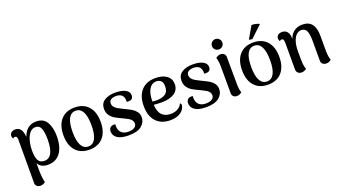

<svg xmlns="http://www.w3.org/2000/svg" viewBox="-67 -1411 4132 2310"><g transform="rotate(-20 1998.5 -255.5)"><path d="M535 -277Q535 -138 478.5 -62.5Q422 13 321 13Q274 13 241 -4.5Q208 -22 194 -55V25Q194 131 211 195Q184 219 148 219Q121 219 103 203.5Q85 188 85 162L86 -388Q86 -415 79.5 -427Q73 -439 59 -439Q40 -439 33 -426Q20 -445 20 -464Q20 -489 40 -505.5Q60 -522 92 -522Q179 -522 187 -392Q236 -526 359 -526Q454 -526 494.5 -455Q535 -384 535 -277ZM418 -277Q418 -366 399 -415.5Q380 -465 327 -465Q285 -465 255 -429Q225 -393 210 -334Q195 -275 195 -209Q195 -129 217.5 -87.5Q240 -46 295 -46Q418 -46 418 -277Z M613 -256Q613 -384 676 -455Q739 -526 851 -526Q964 -526 1027 -455Q1090 -384 1090 -256Q1090 -129 1027 -58Q964 13 851 13Q738 13 675.5 -58Q613 -129 613 -256ZM972 -256Q972 -369 941.5 -427Q911 -485 851 -485Q791 -485 760.5 -427Q730 -369 730 -256Q730 -144 760.5 -86Q791 -28 851 -28Q911 -28 941.5 -86Q972 -144 972 -256Z M1162 -105Q1162 -132 1177.5 -151Q1193 -170 1226 -170Q1232 -170 1246 -168Q1243 -156 1243 -146Q1243 -134 1246 -120Q1251 -80 1281.5 -55Q1312 -30 1365 -30Q1412 -30 1441 -47.5Q1470 -65 1470 -99Q1470 -122 1456.5 -139.5Q1443 -157 1423 -169Q1403 -181 1366 -199Q1358 -202 1342 -210Q1288 -235 1256.5 -254.5Q1225 -274 1202.5 -307Q1180 -340 1180 -388Q1180 -458 1234 -492.5Q1288 -527 1371 -527Q1454 -527 1502 -501.5Q1550 -476 1550 -428Q1550 -406 1537.5 -390.5Q1525 -375 1498 -374Q1493 -373 1485 -373Q1480 -373 1466 -375Q1467 -381 1467 -393Q1467 -415 1461 -426Q1455 -454 1430.5 -469.5Q1406 -485 1367 -485Q1330 -485 1304.5 -470Q1279 -455 1279 -424Q1279 -396 1295.5 -376Q1312 -356 1336 -342Q1360 -328 1404 -307Q1465 -278 1495 -260.5Q1525 -243 1549 -213Q1573 -183 1573 -140Q1573 -76 1519.5 -31.5Q1466 13 1352 13Q1258 13 1210 -19Q1162 -51 1162 -105Z M2077 -113Q2077 -101 2070 -84Q2051 -37 2002.5 -12Q1954 13 1886 13Q1772 13 1706.5 -57Q1641 -127 1641 -256Q1641 -383 1705 -454.5Q1769 -526 1888 -526Q1975 -526 2029 -487.5Q2083 -449 2083 -378Q2083 -304 2023.5 -264.5Q1964 -225 1862 -225Q1804 -225 1759 -230Q1766 -137 1806 -97Q1846 -57 1915 -57Q1969 -57 2007.5 -79Q2046 -101 2061 -138Q2077 -131 2077 -113ZM1758 -272Q1784 -269 1811 -269Q1879 -269 1922 -296Q1965 -323 1965 -395Q1965 -444 1942 -464.5Q1919 -485 1884 -485Q1825 -485 1791.5 -429.5Q1758 -374 1758 -272Z M2154 -105Q2154 -132 2169.5 -151Q2185 -170 2218 -170Q2224 -170 2238 -168Q2235 -156 2235 -146Q2235 -134 2238 -120Q2243 -80 2273.5 -55Q2304 -30 2357 -30Q2404 -30 2433 -47.5Q2462 -65 2462 -99Q2462 -122 2448.5 -139.5Q2435 -157 2415 -169Q2395 -181 2358 -199Q2350 -202 2334 -210Q2280 -235 2248.5 -254.5Q2217 -274 2194.5 -307Q2172 -340 2172 -388Q2172 -458 2226 -492.5Q2280 -527 2363 -527Q2446 -527 2494 -501.5Q2542 -476 2542 -428Q2542 -406 2529.5 -390.5Q2517 -375 2490 -374Q2485 -373 2477 -373Q2472 -373 2458 -375Q2459 -381 2459 -393Q2459 -415 2453 -426Q2447 -454 2422.5 -469.5Q2398 -485 2359 -485Q2322 -485 2296.5 -470Q2271 -455 2271 -424Q2271 -396 2287.5 -376Q2304 -356 2328 -342Q2352 -328 2396 -307Q2457 -278 2487 -260.5Q2517 -243 2541 -213Q2565 -183 2565 -140Q2565 -76 2511.5 -31.5Q2458 13 2344 13Q2250 13 2202 -19Q2154 -51 2154 -105Z M2659 -653Q2659 -681 2678.5 -700.5Q2698 -720 2726 -720Q2753 -720 2772.5 -700.5Q2792 -681 2792 -653Q2792 -626 2772.5 -607Q2753 -588 2726 -588Q2698 -588 2678.5 -607Q2659 -626 2659 -653ZM2801 -12Q2773 13 2738 13Q2711 13 2694 -2.5Q2677 -18 2677 -45L2676 -383Q2676 -456 2660 -503Q2690 -527 2721 -527Q2748 -527 2765.5 -511.5Q2783 -496 2783 -469L2785 -131Q2785 -53 2801 -12Z M2900 -256Q2900 -384 2963 -455Q3026 -526 3138 -526Q3251 -526 3314 -455Q3377 -384 3377 -256Q3377 -129 3314 -58Q3251 13 3138 13Q3025 13 2962.5 -58Q2900 -129 2900 -256ZM3259 -256Q3259 -369 3228.5 -427Q3198 -485 3138 -485Q3078 -485 3047.5 -427Q3017 -369 3017 -256Q3017 -144 3047.5 -86Q3078 -28 3138 -28Q3198 -28 3228.5 -86Q3259 -144 3259 -256ZM3145 -567Q3110 -570 3103 -575L3193 -730Q3214 -732 3249 -723.5Q3284 -715 3293 -707Z M3946 -12Q3919 13 3883 13Q3855 13 3837 -2.5Q3819 -18 3819 -45V-306Q3818 -389 3799.5 -428.5Q3781 -468 3732 -468Q3699 -468 3671.5 -443Q3644 -418 3627 -366.5Q3610 -315 3610 -238Q3610 -120 3613 -82Q3616 -44 3629 -11Q3619 -2 3602.5 5.5Q3586 13 3567 13Q3538 13 3520 -4Q3502 -21 3502 -50V-391Q3501 -419 3495 -431Q3489 -443 3475 -443Q3456 -443 3449 -429Q3436 -448 3436 -467Q3436 -493 3455 -509.5Q3474 -526 3508 -526Q3551 -526 3574.5 -496.5Q3598 -467 3598 -409V-404Q3618 -463 3661.5 -494.5Q3705 -526 3767 -526Q3849 -526 3888.5 -475Q3928 -424 3928 -322V-131Q3930 -49 3946 -12Z"/></g></svg>

Font: Arima Madurai
Style: Bold
Weight: 700
Designer: Joana Correia and Natanael Gama
Foundry: NDISCOVER
Version: Version 1.019